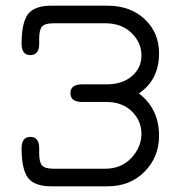

<svg xmlns="http://www.w3.org/2000/svg" viewBox="-20 -656 644 676"><path d="M269 -359H355Q411 -359 444.5 -388Q478 -417 478 -461Q478 -506 443 -540Q408 -574 351 -574H168Q138 -574 128 -562.5Q118 -551 118 -520V-502Q118 -462 87 -462Q56 -462 56 -502Q56 -576 78.5 -606Q101 -636 161 -636H358Q439 -636 489.5 -588.5Q540 -541 540 -468Q540 -375 469 -327Q540 -273 540 -178Q540 -103 489 -51.5Q438 0 358 0H161Q101 0 78.5 -30Q56 -60 56 -134Q56 -174 87 -174Q118 -174 118 -134V-116Q118 -85 128 -73.5Q138 -62 168 -62H351Q407 -62 442.5 -100Q478 -138 478 -185Q478 -231 444 -264Q410 -297 355 -297H269Q228 -297 228 -328Q228 -359 269 -359Z"/></svg>

Font: Jura Medium
Style: Regular
Weight: 500
Designer: Daniel Johnson, Alexei Vanyashin
Foundry: Daniel Johnson
Version: Version 5.103